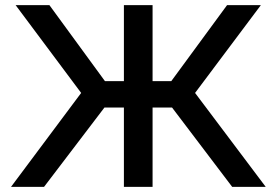

<svg xmlns="http://www.w3.org/2000/svg" viewBox="-20 -730 1080 750"><path d="M23 0 297 -367 41 -710H173L390 -413H464V-710H576V-413H649L867 -710H999L742 -367L1018 0H887L652 -310H576V0H464V-310H388L152 0Z"/></svg>

Font: Raleway-v4020 SemiBold
Style: Regular
Weight: 600
Designer: Matt McInerney, Pablo Impallari, Rodrigo Fuenzalida
Foundry: Matt McInerney, Pablo Impallari, Rodrigo Fuenzalida
Version: Version 4.020;PS 004.020;hotconv 1.0.88;makeotf.lib2.5.64775